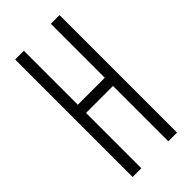

<svg xmlns="http://www.w3.org/2000/svg" viewBox="-219 -742 795 795"><g transform="rotate(-45 178.5 -344.0)"><path d="M49 0V-688H100V-372H258V-688H309V0H258V-324H100V0Z"/></g></svg>

Font: Saira Ultra Condensed Light
Style: Regular
Weight: 300
Width: 1
Designer: Hector Gatti with collaboration of the Omnibus-Type team
Foundry: Omnibus-Type
Version: Version 1.001; ttfautohint (v1.8)